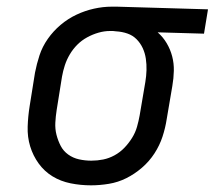

<svg xmlns="http://www.w3.org/2000/svg" viewBox="-20 -548 644 576"><path d="M253 8Q222 8 192 2Q162 -4 137.5 -19Q113 -34 96 -57.5Q79 -81 70.5 -109Q62 -137 63 -168Q64 -199 69 -230L85 -330Q90 -356 98.5 -382Q107 -408 123.5 -431.5Q140 -455 162 -473.5Q184 -492 209.5 -504Q235 -516 262 -522Q289 -528 315 -528H331L604 -520L592 -447L453 -451Q469 -437 480 -418.5Q491 -400 496.5 -379Q502 -358 501.5 -335.5Q501 -313 497 -290L480 -190Q476 -164 467.5 -138Q459 -112 443.5 -88Q428 -64 406 -45Q384 -26 359 -13.5Q334 -1 306.5 3.5Q279 8 253 8ZM254 -66Q272 -66 289.5 -69.5Q307 -73 323.5 -82Q340 -91 353 -104.5Q366 -118 376 -134Q386 -150 391 -167.5Q396 -185 399 -202L416 -302Q419 -320 419.5 -337.5Q420 -355 417.5 -372Q415 -389 408 -404Q401 -419 389.5 -430.5Q378 -442 362 -447.5Q346 -453 328 -454L319 -455H310Q293 -455 275.5 -450Q258 -445 241.5 -436Q225 -427 212 -414Q199 -401 189.5 -385Q180 -369 174.5 -352Q169 -335 166 -318L150 -218Q147 -199 146 -180Q145 -161 149.5 -143.5Q154 -126 162 -110.5Q170 -95 184.5 -84.5Q199 -74 217 -70Q235 -66 254 -66Z"/></svg>

Font: Iosevka Plex Etoile
Style: Italic
Weight: 400
Italic angle: -9°
Designer: Belleve Invis
Foundry: Belleve Invis
Version: Version 25.1.1; ttfautohint (v1.8.4)